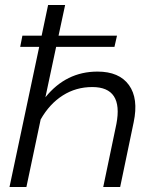

<svg xmlns="http://www.w3.org/2000/svg" viewBox="-20 -750 634 770"><path d="M371.1 -462.9Q458 -462.9 497.1 -408.9Q536.1 -355 516.1 -259.8L461.9 0H394L446.8 -252.9Q475.1 -400.9 350.1 -400.9Q284.7 -400.9 231.7 -367.2Q178.7 -333.5 143.1 -271L85.9 0H18.1L137.2 -562H61L69.8 -606.9H147L172.9 -730H241.2L214.8 -606.9H449.2L439 -562H205.1L162.1 -359.9Q245.1 -462.9 371.1 -462.9Z"/></svg>

Font: Rawline
Style: Italic
Weight: 400
Italic angle: -12°
Designer: Matt McInerney, Pablo Impallari, Rodrigo Fuenzalida
Foundry: Matt McInerney, Pablo Impallari, Rodrigo Fuenzalida
Version: Version 4.020;PS 004.020;hotconv 1.0.88;makeotf.lib2.5.64775